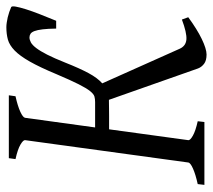

<svg xmlns="http://www.w3.org/2000/svg" viewBox="-53 -610 670 604"><g transform="rotate(-90 282.0 -308.0)"><path d="M529.8 -50.8Q511.2 -37.1 493.9 -26.4Q476.6 -15.6 461.4 -8.3Q446.3 -1 433.8 2.9Q421.4 6.8 412.6 6.8Q393.6 6.8 383.3 -1Q373 -8.8 368.7 -20L270 -300.3H264.6Q255.9 -300.3 243.7 -300Q231.4 -299.8 218.8 -299.8H177.2L143.1 -50.8Q142.1 -44.9 157 -36.4Q171.9 -27.8 202.6 -21L200.2 0H2.4L4.9 -21Q35.6 -27.8 53.7 -35.9Q71.8 -43.9 72.8 -50.8L143.1 -564Q144 -569.8 129.2 -578.6Q114.3 -587.4 83.5 -594.2L86.4 -615.2H284.2L281.2 -594.2Q250.5 -587.4 232.4 -579.1Q214.4 -570.8 213.4 -564L183.1 -343.8H262.7Q272.5 -343.8 280.3 -345.9Q288.1 -348.1 297.4 -359.6Q306.6 -371.1 319.1 -395.8Q331.5 -420.4 350.6 -465.3Q372.6 -518.1 390.4 -549.3Q408.2 -580.6 425 -596.9Q441.9 -613.3 459.5 -618.2Q477.1 -623 498.5 -623Q504.9 -623 512.9 -621.8Q521 -620.6 529.5 -618.7Q538.1 -616.7 546.4 -613.8Q554.7 -610.8 561.5 -607.9Q565.4 -606 563.2 -593.5Q561 -581.1 554.9 -561.5Q548.8 -542 539.1 -517.3Q529.3 -492.7 518.6 -466.3H494.1Q493.7 -492.7 491.7 -509Q489.7 -525.4 486.3 -534.4Q482.9 -543.5 477.8 -546.9Q472.7 -550.3 466.3 -550.3Q459 -550.3 450.7 -545.9Q442.4 -541.5 432.9 -529.1Q423.3 -516.6 412.1 -494.6Q400.9 -472.7 386.7 -437Q369.1 -392.6 354 -364.5Q338.9 -336.4 321.8 -321.3L430.7 -77.6Q439.5 -58.1 460.2 -56.6Q481 -55.2 522.5 -70.8Z"/></g></svg>

Font: Gentium Plus
Style: Italic
Weight: 400
Italic angle: -8°
Designer: J. Victor Gaultney, Annie Olsen, Iska Routamaa
Foundry: SIL International
Version: Version 1.510